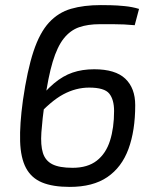

<svg xmlns="http://www.w3.org/2000/svg" viewBox="-20 -722 609 754"><path d="M254 12Q187 12 145 -5.5Q103 -23 82 -62.5Q61 -102 59 -167.5Q57 -233 70 -328Q87 -446 111.5 -520Q136 -594 172.5 -633.5Q209 -673 259 -687.5Q309 -702 376 -702Q390 -702 415 -701.5Q440 -701 470 -698Q500 -695 526 -687L509 -623Q488 -625 467.5 -626Q447 -627 424.5 -627Q402 -627 372 -627Q325 -627 290.5 -615Q256 -603 230.5 -571Q205 -539 187 -479.5Q169 -420 156 -325Q146 -252 142.5 -202Q139 -152 148.5 -121.5Q158 -91 185.5 -77Q213 -63 265 -63Q324 -63 360 -91Q396 -119 412 -169.5Q428 -220 428 -286Q428 -331 409 -354.5Q390 -378 330 -378Q278 -378 228.5 -351.5Q179 -325 119 -258L118 -315Q157 -365 192 -394.5Q227 -424 265 -437Q303 -450 350 -450Q433 -450 472 -413Q511 -376 511 -309Q511 -209 484.5 -137Q458 -65 401.5 -26.5Q345 12 254 12Z"/></svg>

Font: Exo 2
Style: Italic
Weight: 400
Italic angle: -8°
Designer: Natanael Gama
Foundry: Natanael Gama
Version: Version 2.010